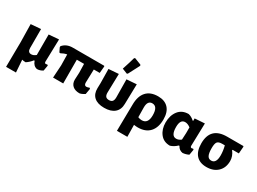

<svg xmlns="http://www.w3.org/2000/svg" viewBox="-43 -1538 3359 2505"><g transform="rotate(30 1636.5 -285.0)"><path d="M60 185 64 -191 59 -458 209 -470V-190L208 -184L209 -185Q209 -120 261 -120Q295 -120 330 -149V-458L480 -470L471 -132Q471 -106 490 -106Q500 -106 513 -110L523 -101L509 -18Q467 9 423 9Q365 -3 343 -70H333Q298 -25 251 6Q218 6 196 -1L209 185Z M661 0 673 -191 670 -354Q626 -346 584 -322L569 -324L539 -386V-402Q593 -467 689 -467H1162L1167 -459L1158 -357H1069L1063 -159Q1063 -113 1096 -113Q1114 -113 1141 -124L1152 -113L1137 -27Q1096 0 1061 6Q994 6 957 -27Q920 -60 920 -118L925 -226L922 -357H813L814 0Z M1450 -748 1463 -755 1563 -716 1569 -702Q1532 -627 1481 -533L1469 -525L1391 -556Q1430 -674 1450 -748ZM1232 -170 1234 -247 1231 -459 1381 -470 1374 -190Q1373 -148 1388.5 -129Q1404 -110 1438 -110Q1473 -110 1489 -129Q1505 -148 1505 -190L1502 -459L1651 -470L1644 -170Q1643 -84 1588.5 -37.5Q1534 9 1434 9Q1334 9 1282 -37.5Q1230 -84 1232 -170Z M1730 185 1736 -212Q1736 -339 1796.5 -406.5Q1857 -474 1973 -474Q2073 -474 2127.5 -416Q2182 -358 2182 -248Q2182 -124 2120 -56.5Q2058 11 1943 11Q1917 11 1884 6L1887 185ZM1881 -255 1883 -108Q1913 -96 1941 -96Q2034 -96 2034 -224Q2034 -357 1952 -357Q1881 -357 1881 -255Z M2425 8Q2330 8 2277.5 -59.5Q2225 -127 2225 -227Q2225 -334 2279 -403.5Q2333 -473 2432 -473Q2480 -461 2520 -424L2527 -425V-462L2676 -472L2667 -132Q2667 -106 2687 -106Q2694 -106 2709 -110L2719 -101L2705 -18Q2664 3 2615 7Q2560 -2 2535 -53H2525Q2480 -9 2425 8ZM2373 -245Q2373 -112 2449 -112Q2487 -112 2522 -140L2527 -240V-327Q2485 -359 2446 -359Q2373 -359 2373 -245Z M2975 11Q2873 11 2819 -49.5Q2765 -110 2765 -225Q2765 -468 3013 -468H3258L3263 -459L3255 -355H3161L3158 -347Q3207 -284 3207 -211Q3207 -110 3144 -49.5Q3081 11 2975 11ZM2988 -93Q3063 -93 3063 -213Q3063 -281 3044 -355H3005Q2951 -355 2932 -331Q2913 -307 2913 -238Q2913 -161 2931 -127Q2949 -93 2988 -93Z"/></g></svg>

Font: Alegreya Sans SC ExtraBold
Style: Regular
Weight: 800
Designer: Juan Pablo del Peral
Foundry: Huerta Tipografica
Version: Version 2.007